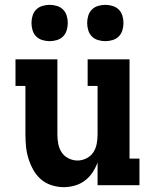

<svg xmlns="http://www.w3.org/2000/svg" viewBox="-20 -765 640 793"><path d="M243 8Q218 8 193 0Q168 -8 149 -24.5Q130 -41 117.5 -63.5Q105 -86 97.5 -110Q90 -134 87.5 -159.5Q85 -185 85 -210V-410H44V-520H217V-210Q217 -191 220.5 -171.5Q224 -152 234.5 -136Q245 -120 263 -111Q281 -102 300 -102Q319 -102 337 -111Q355 -120 365.5 -136Q376 -152 379.5 -171.5Q383 -191 383 -210V-410H342V-520H515V-110H556V0H383V-94Q375 -72 362 -52.5Q349 -33 330.5 -19Q312 -5 289 1.5Q266 8 243 8ZM415 -595Q400 -595 385 -599.5Q370 -604 359.5 -614.5Q349 -625 344.5 -640Q340 -655 340 -670Q340 -685 344.5 -700Q349 -715 359.5 -725.5Q370 -736 385 -740.5Q400 -745 415 -745Q430 -745 445 -740.5Q460 -736 470.5 -725.5Q481 -715 485.5 -700Q490 -685 490 -670Q490 -655 485.5 -640Q481 -625 470.5 -614.5Q460 -604 445 -599.5Q430 -595 415 -595ZM185 -595Q170 -595 155 -599.5Q140 -604 129.5 -614.5Q119 -625 114.5 -640Q110 -655 110 -670Q110 -685 114.5 -700Q119 -715 129.5 -725.5Q140 -736 155 -740.5Q170 -745 185 -745Q200 -745 215 -740.5Q230 -736 240.5 -725.5Q251 -715 255.5 -700Q260 -685 260 -670Q260 -655 255.5 -640Q251 -625 240.5 -614.5Q230 -604 215 -599.5Q200 -595 185 -595Z"/></svg>

Font: Iosevka HT Extrabold Extended
Style: Regular
Weight: 800
Width: 7
Monospace: yes
Designer: Belleve Invis
Foundry: Belleve Invis
Version: Version 32.3.0; ttfautohint (v1.8.4)